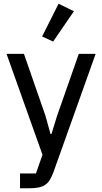

<svg xmlns="http://www.w3.org/2000/svg" viewBox="-20 -806 546 1026"><path d="M401 -518H491L266 113Q257 137 247 154Q237 171 222.5 181Q208 191 188 195.5Q168 200 138 200H87V121H172L207 21L15 -518H108L223 -187L250 -90H255L285 -187ZM264 -584 205 -611 293 -786 375 -746Z"/></svg>

Font: IBM Plex Sans Thai Text
Style: Regular
Weight: 450
Designer: Mike Abbink, Paul van der Laan, Pieter van Rosmalen, Ben Mitchell, Mark Frömberg
Foundry: Bold Monday
Version: Version 1.1